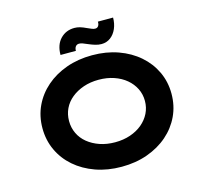

<svg xmlns="http://www.w3.org/2000/svg" viewBox="-126 -1054 1294 1207"><g transform="rotate(-15 521.0 -450.0)"><path d="M521.5 10Q429.3 10 352.3 -17.5Q275.3 -45 219 -94Q162.7 -143 132.1 -209.1Q101.4 -275.1 101.4 -352.9Q101.4 -430.6 132.3 -496.7Q163.3 -562.7 219.6 -611.7Q275.9 -660.7 352.6 -688.2Q429.3 -715.7 520.9 -715.7Q613.1 -715.7 689.8 -688.2Q766.6 -660.7 822.9 -611.7Q879.2 -562.7 910.3 -496.7Q941.4 -430.6 941.4 -353.4Q941.4 -275.1 910.3 -209.1Q879.2 -143 822.9 -94Q766.6 -45 689.8 -17.5Q613.1 10 521.5 10ZM520.9 -149.5Q575.2 -149.5 620.4 -165Q665.7 -180.5 698.6 -208.1Q731.6 -235.7 750 -272.8Q768.3 -309.8 768.3 -352.9Q768.3 -396 750 -433Q731.6 -470 698.6 -497.6Q665.7 -525.2 620.4 -540.7Q575.2 -556.2 520.9 -556.2Q466.7 -556.2 421.7 -540.7Q376.8 -525.2 343.5 -498.1Q310.2 -471 292.4 -434Q274.6 -397 274.6 -352.9Q274.6 -309.8 292.4 -272.3Q310.2 -234.7 343.5 -207.6Q376.8 -180.5 421.7 -165Q466.7 -149.5 520.9 -149.5ZM597.8 -768Q578.2 -768 557.9 -774.1Q537.6 -780.1 513.7 -790.4Q495.5 -798.6 483.3 -802.9Q471 -807.1 461 -807.1Q446.8 -807.1 438.6 -796.9Q430.4 -786.6 430.4 -768.6H330.4Q330.4 -834.6 366.6 -872.5Q402.7 -910.3 458.2 -910.3Q475.8 -910.3 493.5 -905.3Q511.2 -900.3 537.6 -887.7Q553.9 -880 564.8 -876Q575.8 -872 584.8 -872Q598.2 -872 605.3 -882.6Q612.5 -893.1 611.5 -910.3H710.4Q710.4 -871.5 696.4 -838.9Q682.4 -806.3 657 -787.2Q631.7 -768 597.8 -768Z"/></g></svg>

Font: Lexend Peta
Style: Regular
Weight: 400
Designer: Bonnie Shaver-Troup, Thomas Jockin
Foundry: Lexend
Version: Version 1.007